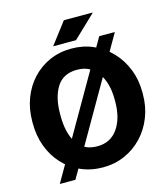

<svg xmlns="http://www.w3.org/2000/svg" viewBox="-133 -1000 1001 1142"><g transform="rotate(-15 367.5 -428.5)"><path d="M367.7 10.3Q293.9 10.3 232.2 -16.8Q170.4 -43.9 125 -92.8Q79.6 -141.6 54.9 -207.3Q30.3 -272.9 30.3 -350.1V-361.3Q30.3 -438 54.9 -503.4Q79.6 -568.8 124.8 -617.7Q169.9 -666.5 231.4 -693.8Q293 -721.2 366.7 -721.2Q439 -721.2 501 -693.8Q563 -666.5 609.6 -617.7Q656.2 -568.8 682.1 -503.4Q708 -438 708 -361.3V-350.1Q708 -272.9 682.1 -207.3Q656.2 -141.6 609.9 -92.8Q563.5 -43.9 501.5 -16.8Q439.5 10.3 367.7 10.3ZM367.7 -119.6Q448.2 -119.6 492.9 -182.9Q537.6 -246.1 537.6 -350.1V-362.3Q537.6 -464.4 492.7 -527.6Q447.8 -590.8 366.7 -590.8Q281.2 -590.8 241.5 -528.3Q201.7 -465.8 201.7 -362.3V-350.1Q201.7 -245.6 242.2 -182.6Q282.7 -119.6 367.7 -119.6ZM92.3 39.1 546.4 -749.5H642.6L188.5 39.1ZM266.1 -762.2 367.7 -895.5H542.5L543.5 -892.6L406.7 -762.2Z"/></g></svg>

Font: Roboto Slab Black
Style: Regular
Weight: 900
Designer: Google
Version: Version 2.000; ttfautohint (v1.8.1.43-b0c9)